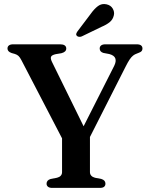

<svg xmlns="http://www.w3.org/2000/svg" viewBox="-20 -916 726 936"><path d="M407 -225.5 301.5 -205 85 -621.5Q77 -637 70.2 -643.2Q63.5 -649.5 52.5 -653L36.5 -657.5Q25.5 -661.5 21 -667Q16.5 -672.5 16.5 -679.5Q16.5 -689 23.5 -694.5Q30.5 -700 44.5 -700H273Q287.5 -700 295.2 -694.8Q303 -689.5 303 -679.5Q303 -662.5 279 -656.5L252 -652Q233.5 -648 229.2 -640Q225 -632 233 -615L404 -267L358 -242L536.5 -594.5Q547.5 -616.5 542.2 -631.2Q537 -646 513 -652.5L484 -658Q475.5 -660.5 470.8 -665.8Q466 -671 466 -679.5Q466 -689 473 -694.5Q480 -700 494 -700H646.5Q661 -700 667.8 -694.5Q674.5 -689 674.5 -679.5Q674.5 -672 670.5 -667Q666.5 -662 655 -658L647.5 -655Q637 -651.5 628.8 -645Q620.5 -638.5 612 -626Q603.5 -613.5 592 -590.5ZM282.5 -255H418.5V-77Q418.5 -66.5 425 -59.5Q431.5 -52.5 443 -49.5L474 -43.5Q494 -37.5 494 -20.5Q494 -11 487.5 -5.5Q481 0 467 0H234.5Q220.5 0 213.8 -5.8Q207 -11.5 207 -20.5Q207 -37.5 227 -43.5L258 -49.5Q270 -52.5 276.2 -59.5Q282.5 -66.5 282.5 -77ZM421.5 -847.5Q439.5 -873 457.8 -886.5Q476 -900 499 -895Q520 -890.5 529.5 -874.2Q539 -858 535 -841.5Q530.5 -821 515 -808.2Q499.5 -795.5 474.5 -785L378.5 -738.5Q372.5 -736 365.5 -736.5Q358.5 -737 354.5 -741.5Q350 -746.5 352 -752.2Q354 -758 358 -763.5Z"/></svg>

Font: Fraunces Medium
Style: Regular
Weight: 500
Version: Version 1.000;[b76b70a41]